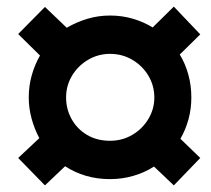

<svg xmlns="http://www.w3.org/2000/svg" viewBox="-20 -641 640 581"><path d="M116 -80 35 -163 99 -223Q84 -251 75.5 -282.5Q67 -314 67 -346Q67 -381 76 -413Q85 -445 101 -473L35 -538L116 -620L182 -557Q211 -574 244 -584Q277 -594 313 -594Q349 -594 381.5 -584.5Q414 -575 442 -558L506 -621L586 -537L524 -476Q541 -448 550 -415Q559 -382 559 -346Q559 -312 550.5 -280.5Q542 -249 526 -221L586 -163L506 -80L446 -137Q418 -119 384 -109Q350 -99 313 -99Q274 -99 240 -109Q206 -119 177 -138ZM313 -215Q350 -215 380.5 -233Q411 -251 429 -281Q447 -311 447 -346Q447 -382 429 -412Q411 -442 380.5 -460Q350 -478 313 -478Q277 -478 246.5 -460Q216 -442 198 -412Q180 -382 180 -346Q180 -311 196.5 -281Q213 -251 243 -233Q273 -215 313 -215Z"/></svg>

Font: Panamera Black
Style: Regular
Weight: 900
Designer: Bastien Sozeau
Foundry: NBR — Bastien Sozeau
Version: Version 3.002; ttfautohint (v1.8.4.7-5d5b);gftools[0.9.33]